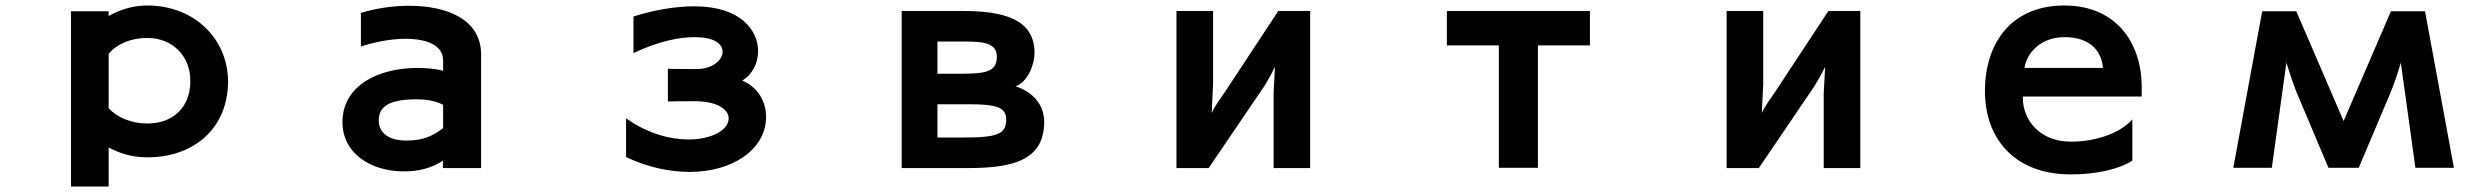

<svg xmlns="http://www.w3.org/2000/svg" viewBox="-20 -558 9040 698"><path d="M238 120H375V-22C415 0 462 14 515 14C689 14 809 -95 809 -262C809 -411 692 -538 515 -538C461 -538 415 -522 375 -500V-517H238ZM375 -165V-362C404 -398 455 -420 515 -420C610 -420 672 -352 672 -264C672 -166 608 -109 515 -109C457 -109 404 -132 375 -165Z M1590 26V53H1729V-360C1729 -490 1601 -537 1467 -537C1406 -537 1343 -527 1292 -511V-389C1344 -406 1403 -417 1454 -417C1531 -417 1591 -394 1591 -338V-301C1563 -308 1529 -311 1497 -311C1357 -311 1225 -248 1225 -114C1225 -3 1324 65 1449 65C1529 65 1572 38 1590 26ZM1591 -177V-92C1555 -65 1520 -47 1457 -47C1387 -47 1357 -80 1357 -119C1357 -158 1375 -197 1493 -197C1524 -197 1561 -193 1591 -177Z M2256 -128V13C2332 49 2412 67 2487 67C2645 67 2765 -16 2765 -133C2765 -189 2735 -242 2678 -265C2715 -287 2736 -328 2736 -372C2736 -446 2675 -535 2504 -535C2444 -535 2368 -525 2283 -498V-365C2375 -409 2452 -423 2504 -423C2603 -423 2607 -380 2607 -370C2607 -339 2569 -307 2513 -307H2492C2423 -307 2414 -308 2408 -308V-189C2434 -190 2446 -190 2508 -190C2587 -190 2629 -160 2629 -128C2629 -84 2565 -51 2483 -51C2417 -51 2334 -72 2256 -128Z M3258 53H3500C3667 53 3776 22 3776 -115C3776 -180 3732 -225 3672 -244C3717 -261 3741 -324 3741 -365C3741 -486 3634 -518 3481 -518H3258ZM3473 -290H3388V-407H3480C3548 -407 3604 -405 3604 -352C3604 -297 3564 -290 3473 -290ZM3483 -58H3388V-179H3488C3583 -179 3638 -176 3638 -124C3638 -71 3607 -58 3483 -58Z M4610 53H4743V-518H4627L4434 -225C4419 -202 4399 -178 4385 -147L4390 -253V-518H4257V53H4374L4575 -243C4583 -255 4602 -288 4615 -315L4610 -219Z M5429 52H5571V-393H5760V-518H5240V-393H5429Z M6610 53H6743V-518H6627L6434 -225C6419 -202 6399 -178 6385 -147L6390 -253V-518H6257V53H6374L6575 -243C6583 -255 6602 -288 6615 -315L6610 -219Z M7732 26V-124C7685 -71 7594 -43 7509 -43C7393 -43 7334 -124 7334 -201V-207H7766V-248C7764 -399 7676 -538 7485 -538C7285 -538 7196 -393 7196 -227C7196 -54 7304 76 7508 76C7599 76 7682 58 7732 26ZM7625 -311H7340C7347 -362 7396 -423 7485 -423C7584 -423 7621 -367 7625 -311Z M8708 -330 8761 52H8901L8796 -517H8672L8500 -118L8328 -517H8204L8099 52H8239L8292 -330C8301 -300 8320 -244 8330 -220L8445 52H8555L8670 -220C8680 -244 8697 -291 8708 -330Z"/></svg>

Font: LINE Seed JP App_OTF Bold
Style: Regular
Weight: 700
Designer: LINE & Fontrix & Fontworks
Version: Version 1.009